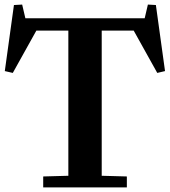

<svg xmlns="http://www.w3.org/2000/svg" viewBox="-20 -820 744 840"><path d="M41 -798 77 -800 91 -740H613L627 -800L662 -798L702 -509L668 -501L565 -686H425V-51L535 -48V0H169V-48L279 -51V-686H139L36 -501L1 -509Z"/></svg>

Font: Minipax
Style: Bold
Weight: 600
Designer: Raphaël Ronot, Igor Stepanchenko (Cyrillic)
Foundry: steppetype
Version: Version 1.002